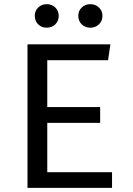

<svg xmlns="http://www.w3.org/2000/svg" viewBox="-20 -902 640 922"><path d="M207 -613V-388H461V-312H207V-75H518V0H112V-689H510L499 -613ZM204 -769Q180 -769 163.5 -785Q147 -801 147 -826Q147 -850 163.5 -866Q180 -882 204 -882Q229 -882 245.5 -866Q262 -850 262 -826Q262 -801 245.5 -785Q229 -769 204 -769ZM414 -769Q389 -769 372.5 -785Q356 -801 356 -826Q356 -850 372.5 -866Q389 -882 414 -882Q438 -882 455 -866Q472 -850 472 -826Q472 -801 455 -785Q438 -769 414 -769Z"/></svg>

Font: Wlorlttqgufhjawjgtejqphaquk
Style: Regular
Weight: 400
Monospace: yes
Designer: Carrois Corporate & Edenspiekermann
Foundry: Carrois Corporate GbR & Edenspiekermann AG
Version: Version 2.001